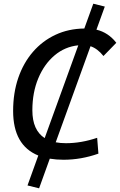

<svg xmlns="http://www.w3.org/2000/svg" viewBox="-20 -858 652 1043"><path d="M192.4 165 129.4 149.4 188 -13.2Q51.3 -68.4 51.3 -255.4Q51.3 -353.5 79.3 -435.1Q107.4 -516.6 158.9 -576.2Q210.4 -635.7 281.2 -668.9Q352.1 -702.1 438 -703.1L486.8 -837.9L549.3 -822.3L503.9 -696.8Q568.4 -681.6 611.8 -625.5L542 -553.7Q509.8 -594.2 471.7 -606.9L282.7 -85Q308.1 -80.1 338.4 -80.1Q421.4 -80.1 507.8 -109.4L514.6 -23.4Q420.9 9.8 325.2 9.8Q285.2 9.8 250.5 3.9ZM222.7 -107.9 405.3 -611.8Q332.5 -604.5 276.4 -557.1Q220.2 -509.8 188 -432.6Q155.8 -355.5 155.8 -258.8Q155.8 -150.9 222.7 -107.9Z"/></svg>

Font: Cascadia Mono
Style: Italic
Weight: 400
Italic angle: -10°
Monospace: yes
Designer: Aaron Bell
Foundry: Saja Typeworks
Version: Version 2404.023; ttfautohint (v1.8.4)